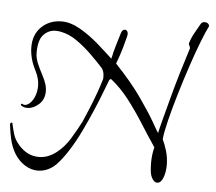

<svg xmlns="http://www.w3.org/2000/svg" viewBox="-46 -608 788 702"><g transform="rotate(5 347.5 -257.0)"><path d="M555 43Q546 43 538.5 32Q531 21 529 6Q528 -2 527.5 -10.5Q527 -19 527 -28Q527 -41 528.5 -55Q530 -69 534 -85Q507 -125 479.5 -168.5Q452 -212 422 -251Q392 -290 357 -318Q353 -321 350.5 -318Q348 -315 348 -315Q342 -300 330.5 -269.5Q319 -239 302.5 -200.5Q286 -162 267 -122.5Q248 -83 226.5 -49Q205 -15 184 7Q154 37 116 37Q92 37 69.5 23Q47 9 31 -16Q16 -41 9.5 -71Q3 -101 1 -123Q2 -131 9 -129Q14 -105 20 -86Q26 -67 42 -49Q74 -13 116 -13Q151 -13 183 -39Q209 -60 228.5 -92Q248 -124 264 -155Q272 -173 284.5 -203Q297 -233 308 -263.5Q319 -294 324 -312Q326 -316 326 -319.5Q326 -323 326 -327Q326 -345 317 -357Q297 -379 271.5 -404Q246 -429 217 -449.5Q188 -470 157 -476Q153 -477 148 -477.5Q143 -478 138 -478Q112 -478 93.5 -458.5Q75 -439 75 -392Q75 -373 83.5 -353Q92 -333 102.5 -313.5Q113 -294 118 -277Q121 -265 121 -255Q121 -224 100.5 -206Q80 -188 59 -188Q46 -188 37 -194Q33 -197 35 -200Q37 -203 41 -200Q50 -195 62 -203Q74 -211 82.5 -229.5Q91 -248 91 -272Q91 -287 87 -300Q83 -314 76 -327.5Q69 -341 64 -355Q54 -384 54 -411Q54 -458 83.5 -486Q113 -514 157 -514Q190 -514 226 -493Q262 -472 294.5 -443.5Q327 -415 349 -394Q352 -404 352.5 -408Q353 -412 354.5 -418Q356 -424 360.5 -439.5Q365 -455 375 -488Q379 -504 390 -504Q395 -504 398.5 -498.5Q402 -493 400 -482Q396 -466 388.5 -439Q381 -412 368 -378Q427 -316 464.5 -262.5Q502 -209 521 -175.5Q540 -142 543 -138Q546 -153 555.5 -189Q565 -225 577.5 -272Q590 -319 604.5 -367.5Q619 -416 632 -456V-458Q632 -462 629 -467Q626 -472 627 -475Q634 -498 644.5 -515.5Q655 -533 664 -550Q669 -557 677 -557Q692 -557 695 -544Q685 -525 669 -484Q653 -443 635.5 -390.5Q618 -338 602 -284.5Q586 -231 575 -186Q564 -141 562 -117Q570 -101 577.5 -76Q585 -51 585 -24Q585 2 577 22.5Q569 43 555 43Z"/></g></svg>

Font: Grey Qo
Style: Regular
Weight: 400
Designer: Robert E. Leuschke
Foundry: Robert E. Leuschke
Version: Version 2.010